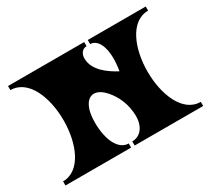

<svg xmlns="http://www.w3.org/2000/svg" viewBox="-134 -935 1287 1170"><g transform="rotate(-30 509.5 -350.0)"><path d="M487 0V-29C418 -29 372 -115 372 -244C372 -340 406 -398 454 -398C479 -398 508 -383 538 -347C574 -305 609 -236 609 -152C609 -78 570 -29 512 -29V0H994V-29C868 -29 805 -190 805 -350C805 -511 868 -671 994 -671V-700H586V-671C634 -671 666 -613 666 -527C666 -502 664 -472 658 -438C601 -468 512 -526 512 -612C512 -647 532 -671 561 -671V-700H25V-671C151 -671 214 -511 214 -350C214 -190 151 -29 25 -29V0Z"/></g></svg>

Font: Ouroboros
Style: Regular
Weight: 400
Designer: Ariel Martín Pérez
Foundry: Velvetyne Type Foundry
Version: Version 2.001;hotconv 1.0.109;makeotfexe 2.5.65596